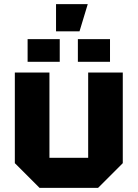

<svg xmlns="http://www.w3.org/2000/svg" viewBox="-20 -912 668 932"><path d="M576 -560V-120L456 0H172L52 -120V-560H220V-146H408V-560ZM114 -612V-722H270V-612ZM358 -612V-722H514V-612ZM252 -760V-892H406L366 -760Z"/></svg>

Font: Tektur
Style: Bold
Weight: 700
Designer: Adam Jagosz
Foundry: Adam Jagosz
Version: Version 1.005;gftools[0.9.30]